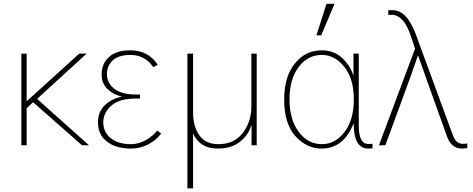

<svg xmlns="http://www.w3.org/2000/svg" viewBox="-20 -774 2519 1023"><path d="M93.8 0V-488.3H122.1V-234.4L402.3 -488.3H441.4L177.7 -247.1L454.1 0H417L156.2 -229.5L122.1 -197.3V0Z M502 -122.1Q502 -178.7 538.6 -213.4Q575.2 -248 627.9 -258.8V-259.8Q582 -270.5 551.8 -300.3Q521.5 -330.1 521.5 -377.9Q521.5 -433.6 560.1 -469.7Q598.6 -505.9 673.8 -505.9Q770.5 -505.9 820.3 -428.7L796.9 -416Q752 -481.4 675.8 -481.4Q613.3 -481.4 581.5 -453.1Q549.8 -424.8 549.8 -378.9Q549.8 -332 588.4 -301.3Q627 -270.5 705.1 -270.5H725.6V-249H705.1Q615.2 -249 572.8 -210.9Q530.3 -172.9 530.3 -122.1Q530.3 -70.3 569.8 -38.1Q609.4 -5.9 677.7 -5.9Q719.7 -5.9 757.8 -27.8Q795.9 -49.8 817.4 -78.1L838.9 -62.5Q810.5 -25.4 768.1 -3.9Q725.6 17.6 677.7 17.6Q597.7 17.6 549.8 -19.5Q502 -56.6 502 -122.1Z M978.5 229.5V-488.3H1008.8V-173.8Q1008.8 -100.6 1042 -53.2Q1075.2 -5.9 1144.5 -5.9Q1227.5 -5.9 1273.4 -65.4Q1319.3 -125 1319.3 -206.1V-488.3H1347.7V0H1320.3V-106.4H1318.4Q1306.6 -58.6 1260.7 -20.5Q1214.8 17.6 1140.6 17.6Q1044.9 17.6 1008.8 -62.5V229.5Z M1494.1 -244.1Q1494.1 -365.2 1550.8 -435.5Q1607.4 -505.9 1693.4 -505.9Q1758.8 -505.9 1802.2 -465.8Q1845.7 -425.8 1863.3 -370.1V-488.3H1891.6V-103.5Q1891.6 -6.8 1942.4 -6.8Q1959 -6.8 1964.8 -7.8V15.6Q1957 17.6 1941.4 17.6Q1864.3 17.6 1864.3 -118.2Q1812.5 17.6 1692.4 17.6Q1614.3 17.6 1554.2 -48.3Q1494.1 -114.3 1494.1 -244.1ZM1522.5 -244.1Q1522.5 -137.7 1571.3 -71.8Q1620.1 -5.9 1696.3 -5.9Q1765.6 -5.9 1815.4 -70.3Q1865.2 -134.8 1865.2 -244.1Q1865.2 -354.5 1814.5 -418Q1763.7 -481.4 1694.3 -481.4Q1620.1 -481.4 1571.3 -417Q1522.5 -352.5 1522.5 -244.1ZM1666 -585.9 1719.7 -753.9H1762.7L1691.4 -585.9Z M1999 0 2191.4 -514.6 2170.9 -576.2Q2151.4 -637.7 2124.5 -666.5Q2097.7 -695.3 2068.4 -695.3H2048.8V-719.7H2072.3Q2148.4 -719.7 2196.3 -588.9L2393.6 -51.8Q2410.2 -7.8 2444.3 -7.8Q2461.9 -7.8 2469.7 -9.8V15.6Q2448.2 17.6 2440.4 17.6Q2384.8 17.6 2361.3 -47.9L2249 -361.3Q2249 -362.3 2233.4 -406.2Q2217.8 -450.2 2208 -476.6H2206.1Q2197.3 -452.1 2183.6 -412.1Q2169.9 -372.1 2167 -364.3L2033.2 0Z"/></svg>

Font: Gothic A1 Thin
Style: Regular
Weight: 250
Designer: HanYang I&C Co.,Ltd.
Foundry: HanYang I&C Co.,Ltd.
Version: Version 2.50